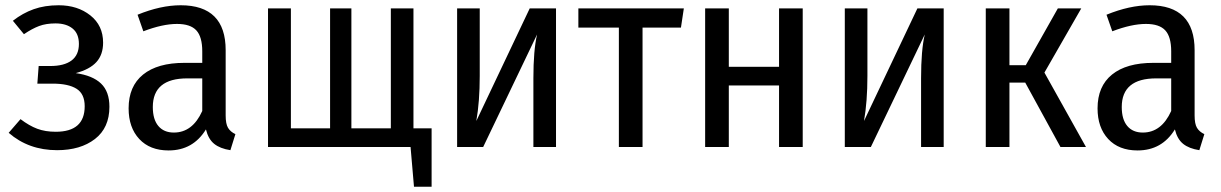

<svg xmlns="http://www.w3.org/2000/svg" viewBox="-20 -559 4643 730"><path d="M372 -397Q372 -351 346.5 -323Q321 -295 268 -281Q332 -272 364 -241.5Q396 -211 396 -153Q396 -73 341 -30.5Q286 12 197 12Q89 12 13 -54L58 -106Q91 -81 121.5 -69.5Q152 -58 192 -58Q302 -58 302 -155Q302 -202 271 -221.5Q240 -241 180 -241H122L127 -308H171Q224 -308 252 -329Q280 -350 280 -392Q280 -431 256 -450.5Q232 -470 191 -470Q155 -470 128.5 -460Q102 -450 71 -429L29 -480Q66 -509 108 -524Q150 -539 203 -539Q275 -539 323.5 -500.5Q372 -462 372 -397Z M875 -49 856 12Q817 6 794.5 -12Q772 -30 763 -67Q714 13 621 13Q550 13 509.5 -30.5Q469 -74 469 -147Q469 -231 524 -275.5Q579 -320 681 -320H749V-364Q749 -419 726.5 -443.5Q704 -468 653 -468Q598 -468 525 -440L503 -503Q591 -539 667 -539Q838 -539 838 -368V-120Q838 -88 847 -73Q856 -58 875 -49ZM749 -137V-261H692Q561 -261 561 -152Q561 -105 582 -80Q603 -55 641 -55Q712 -55 749 -137Z M1621 -71V151H1554L1541 0H999V-527H1086V-71H1235V-527H1316V-71H1466V-527H1552V-71Z M2094 0H2008V-262Q2008 -368 2022 -428L1817 0H1718V-527H1804V-270Q1804 -173 1791 -99L1994 -527H2094Z M2569 -454H2423V0H2333V-454H2179V-527H2580Z M2942 -234H2751V0H2661V-527H2751V-305H2942V-527H3032V0H2942Z M3568 0H3482V-262Q3482 -368 3496 -428L3291 0H3192V-527H3278V-270Q3278 -173 3265 -99L3468 -527H3568Z M3951 -283 4109 0H4012L3878 -245H3818V0H3728V-527H3818V-311H3880L4002 -527H4091Z M4559 -49 4540 12Q4501 6 4478.5 -12Q4456 -30 4447 -67Q4398 13 4305 13Q4234 13 4193.5 -30.5Q4153 -74 4153 -147Q4153 -231 4208 -275.5Q4263 -320 4365 -320H4433V-364Q4433 -419 4410.5 -443.5Q4388 -468 4337 -468Q4282 -468 4209 -440L4187 -503Q4275 -539 4351 -539Q4522 -539 4522 -368V-120Q4522 -88 4531 -73Q4540 -58 4559 -49ZM4433 -137V-261H4376Q4245 -261 4245 -152Q4245 -105 4266 -80Q4287 -55 4325 -55Q4396 -55 4433 -137Z"/></svg>

Font: Fira Sans Condensed
Style: Regular
Weight: 400
Width: 3
Designer: bBox Type GmbH & Carrois Corporate GbR & Edenspiekermann AG
Foundry: bBox Type GmbH & Carrois Corporate GbR & Edenspiekermann AG
Version: Version 4.301